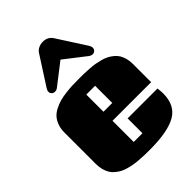

<svg xmlns="http://www.w3.org/2000/svg" viewBox="-280 -1121 1267 1267"><g transform="rotate(-45 354.0 -487.0)"><path d="M36.1 0ZM160.2 -754.4 288.6 -954.1Q299.3 -971.2 318.4 -980.2Q337.4 -989.3 358.4 -989.3Q404.3 -989.3 427.2 -954.1L555.7 -754.4Q564.5 -740.2 564.5 -728.5Q564.5 -715.3 555.7 -706.5Q546.9 -697.8 533.7 -697.8Q519.5 -697.8 505.9 -708.5L357.9 -823.2L210 -708.5Q197.3 -698.7 183.6 -698.7Q169.9 -698.7 160.6 -707.3Q151.4 -715.8 151.4 -729Q151.4 -740.2 160.2 -754.4ZM315.4 -379.4H397.5V-539.6H315.4ZM675.8 -235.8Q679.7 -206.1 679.7 -185.5Q679.7 -76.2 601.8 -30.8Q523.9 14.6 356.9 14.6Q328.1 14.6 306.6 14.2Q285.2 13.7 256.8 11.5Q228.5 9.3 207.5 5.6Q186.5 2 162.4 -4.9Q138.2 -11.7 120.8 -21.2Q103.5 -30.8 86.7 -44.9Q69.8 -59.1 59.3 -76.9Q48.8 -94.7 42.5 -119.1Q36.1 -143.6 36.1 -172.4V-465.3Q36.1 -501 46.9 -529.5Q57.6 -558.1 74.5 -576.9Q91.3 -595.7 118.4 -609.4Q145.5 -623 171.1 -630.4Q196.8 -637.7 231.9 -641.8Q267.1 -646 293.7 -647Q320.3 -647.9 356 -647.9Q383.8 -647.9 404.8 -647.5Q425.8 -647 453.9 -645Q481.9 -643.1 502.7 -639.4Q523.4 -635.7 547.9 -629.2Q572.3 -622.6 589.8 -613.3Q607.4 -604 624.5 -590.1Q641.6 -576.2 652.1 -558.8Q662.6 -541.5 669.2 -517.8Q675.8 -494.1 675.8 -465.8V-294.9H315.4V-97.2H397V-235.8Z"/></g></svg>

Font: Coda ExtraBold
Style: Regular
Weight: 800
Version: Version 2.001; ttfautohint (v0.8) -r 50 -G 200 -x